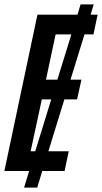

<svg xmlns="http://www.w3.org/2000/svg" viewBox="-21 -781 466 877"><path d="M274 0 293 -90H200L273 -327H331L351 -417H301L365 -624H406L425 -714H393L407 -761H347L333 -714H150L-1 0H112L89 76H149L172 0ZM189 -417 233 -624H305L241 -417ZM119 -90 170 -327H213L140 -90Z"/></svg>

Font: Noto Sans UI Condensed Medium
Style: Italic
Weight: 500
Width: 3
Italic angle: -12°
Designer: Monotype Design Team
Foundry: Monotype Imaging Inc.
Version: Version 1.901